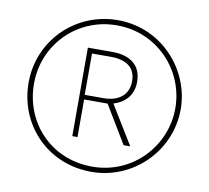

<svg xmlns="http://www.w3.org/2000/svg" viewBox="-80 -812 992 910"><g transform="rotate(10 416.0 -357.0)"><path d="M416 8C617 8 782 -156 782 -357C782 -546 629 -722 416 -722C217 -722 50 -565 50 -357C50 -157 202 8 416 8ZM416 -17C213 -17 76 -172 76 -357C76 -546 225 -697 416 -697C611 -697 756 -540 756 -357C756 -176 611 -17 416 -17ZM298 -143H323V-324H436L545 -143H577L463 -329C516 -345 556 -384 556 -449C556 -533 498 -569 416 -569H298ZM412 -346H322V-545H414C483 -545 532 -517 532 -449C532 -377 479 -346 412 -346Z"/></g></svg>

Font: Noto Sans Ethiopic Thin
Style: Regular
Weight: 100
Designer: Monotype Design Team
Foundry: Monotype Imaging Inc.
Version: Version 2.102